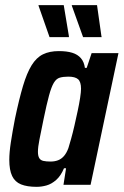

<svg xmlns="http://www.w3.org/2000/svg" viewBox="-20 -716 479 744"><path d="M122 8Q85 8 61.5 -1.5Q38 -11 27 -34Q16 -57 16 -97Q16 -125 22 -164.5Q28 -204 38 -256Q54 -332 69 -382.5Q84 -433 102.5 -463Q121 -493 146.5 -505.5Q172 -518 208 -518Q239 -518 260 -511.5Q281 -505 293.5 -490.5Q306 -476 309 -453H316L335 -510H439L331 0H226L236 -64H228Q216 -35 198 -19Q180 -3 160.5 2.5Q141 8 122 8ZM176 -90Q192 -90 205 -95Q218 -100 228 -111.5Q238 -123 245 -142Q249 -155 255.5 -178Q262 -201 268.5 -229.5Q275 -258 281 -286Q287 -314 290.5 -337Q294 -360 294 -372Q294 -399 282.5 -409Q271 -419 245 -419Q225 -419 211.5 -415Q198 -411 188.5 -395Q179 -379 170 -346Q161 -313 149 -255Q139 -206 133 -176Q127 -146 127 -128Q127 -112 132 -103.5Q137 -95 148 -92.5Q159 -90 176 -90ZM172 -572 130 -692 129 -696H227L247 -576V-572ZM302 -572 259 -692 258 -696H356L373 -576L374 -572Z"/></svg>

Font: Saira Condensed SemiBold
Style: Italic
Weight: 600
Width: 3
Italic angle: -12°
Designer: Hector Gatti with collaboration of the Omnibus-Type team
Foundry: Omnibus-Type
Version: Version 1.101